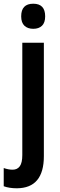

<svg xmlns="http://www.w3.org/2000/svg" viewBox="-54 -773 322 1033"><path d="M60 -685Q60 -753 125 -753Q189 -753 189 -685Q189 -651 172 -634.5Q155 -618 125 -618Q95 -618 77.5 -634.5Q60 -651 60 -685ZM37 240Q-4 240 -34 229V131Q-9 140 14 140Q39 140 52.5 121.5Q66 103 66 61V-543H182V67Q182 239 37 240Z"/></svg>

Font: Noto Sans Devanagari Condensed SemiBold
Style: Regular
Weight: 600
Width: 3
Designer: Jelle Bosma - Monotype Design Team
Foundry: Monotype Imaging Inc.
Version: Version 2.004; ttfautohint (v1.8.4.7-5d5b)